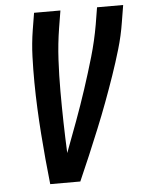

<svg xmlns="http://www.w3.org/2000/svg" viewBox="-53 -777 611 820"><g transform="rotate(-5 253.0 -367.5)"><path d="M129 0Q123 -54 118 -108.5Q113 -163 109 -218Q105 -273 102.5 -328Q100 -383 99.5 -438.5Q99 -494 101 -550Q103 -606 112 -662L124 -735H237L225 -662Q214 -594 210.5 -526.5Q207 -459 207 -392Q207 -325 208.5 -258.5Q210 -192 213 -126Q238 -192 262.5 -258.5Q287 -325 309 -392Q331 -459 350.5 -526Q370 -593 382 -662L394 -735H506L494 -662Q485 -605 468.5 -549Q452 -493 433 -438Q414 -383 393.5 -328Q373 -273 350.5 -218Q328 -163 305 -108.5Q282 -54 258 0Z"/></g></svg>

Font: Iosevka Curly Oblique
Style: Bold
Weight: 700
Italic angle: -9°
Monospace: yes
Designer: Belleve Invis
Foundry: Belleve Invis
Version: Version 11.1.0; ttfautohint (v1.8.3)